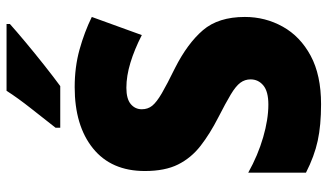

<svg xmlns="http://www.w3.org/2000/svg" viewBox="-222 -838 977 572"><g transform="rotate(-90 266.0 -551.5)"><path d="M502 -310Q502 -249 473 -197Q444 -145 386.5 -114Q329 -83 242 -83Q179 -83 133 -93Q87 -103 38 -128V-300Q90 -271 143.5 -255.5Q197 -240 241 -240Q280 -240 298 -255Q316 -270 316 -293Q316 -310 306 -323.5Q296 -337 271 -352Q246 -367 203 -389Q154 -414 118 -442Q82 -470 62.5 -509Q43 -548 43 -608Q43 -708 110.5 -762.5Q178 -817 293 -817Q353 -817 405 -802.5Q457 -788 502 -766L448 -617Q405 -639 365.5 -651Q326 -663 291 -663Q258 -663 242.5 -650Q227 -637 227 -617Q227 -599 237.5 -586Q248 -573 274.5 -557.5Q301 -542 350 -518Q423 -481 462.5 -435Q502 -389 502 -310ZM481 -1010Q461 -992 427.5 -964Q394 -936 358 -907.5Q322 -879 296 -860H172V-874Q197 -906 229 -946.5Q261 -987 282 -1020H481Z"/></g></svg>

Font: Noto Sans Telugu UI SemiCondensed Black
Style: Regular
Weight: 900
Width: 4
Designer: Jelle Bosma - Monotype Design Team
Foundry: Monotype Imaging Inc.
Version: Version 2.005; ttfautohint (v1.8.4.7-5d5b)